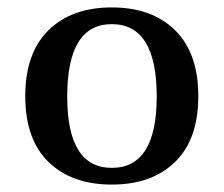

<svg xmlns="http://www.w3.org/2000/svg" viewBox="-20 -487 602 517"><path d="M281 10Q173 10 110.5 -51Q48 -112 48 -228Q48 -344 110.5 -405.5Q173 -467 281 -467Q389 -467 451.5 -405.5Q514 -344 514 -228Q514 -112 451.5 -51Q389 10 281 10ZM281 -35Q402 -35 402 -227Q402 -422 281 -422Q161 -422 161 -227Q161 -35 281 -35Z"/></svg>

Font: Noto Serif Thai SemiCondensed SemiBold
Style: Regular
Weight: 600
Width: 4
Designer: Monotype Design Team
Foundry: Monotype Imaging Inc.
Version: Version 2.002; ttfautohint (v1.8.4.7-5d5b)